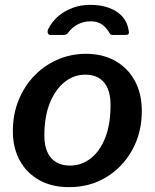

<svg xmlns="http://www.w3.org/2000/svg" viewBox="-20 -762 639 792"><path d="M265 10Q194 10 142 -19Q90 -48 61.5 -100Q33 -152 33 -221Q33 -291 57 -349.5Q81 -408 122.5 -450.5Q164 -493 218.5 -516.5Q273 -540 334 -540Q405 -540 457 -510Q509 -480 537 -427Q565 -374 565 -305Q565 -214 525 -142.5Q485 -71 417.5 -30.5Q350 10 265 10ZM269 -79Q316 -79 354 -108.5Q392 -138 414 -193.5Q436 -249 436 -329Q436 -389 409.5 -421.5Q383 -454 332 -454Q285 -454 247 -424Q209 -394 186 -338Q163 -282 163 -202Q163 -143 190.5 -111Q218 -79 269 -79ZM188 -618Q180 -618 177.5 -625Q175 -632 178 -640Q193 -671 218.5 -693.5Q244 -716 278 -729Q312 -742 353 -742Q396 -742 430 -729.5Q464 -717 485 -693.5Q506 -670 511 -635Q513 -628 510.5 -623Q508 -618 499 -618H443Q436 -618 433.5 -623Q431 -628 426 -635Q419 -645 409.5 -654Q400 -663 386.5 -668.5Q373 -674 354 -674Q324 -674 300 -661Q276 -648 261 -627Q257 -621 252 -619.5Q247 -618 243 -618Z"/></svg>

Font: Libre Franklin SemiBold
Style: Italic
Weight: 600
Italic angle: -8°
Designer: Pablo Impallari, Rodrigo Fuenzalida, Nhung Nguyen
Foundry: Impallari Type
Version: Version 3.000